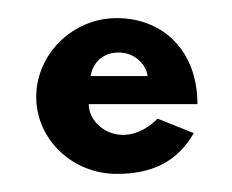

<svg xmlns="http://www.w3.org/2000/svg" viewBox="-20 -187 256 212"><path d="M80 -103C82 -115 91 -129 111 -129C128 -129 141 -117 143 -103ZM154 -56C118 -20 78 -45 78 -72H198C198 -132 159 -167 109 -167C60 -167 20 -127 20 -80C20 -33 60 5 109 5C146 5 175 -7 194 -40Z"/></svg>

Font: Hussar Tani
Style: Dwa
Weight: 700
Foundry: Cannot Into Space Fonts
Version: Version 0.92